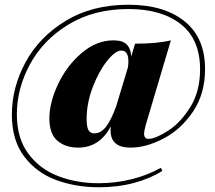

<svg xmlns="http://www.w3.org/2000/svg" viewBox="-20 -678 906 809"><path d="M446 -128Q446 -140 447 -146Q400 -56 309 -56Q256 -56 222 -85Q188 -114 188 -179Q188 -246 225 -324Q262 -402 324.5 -455Q387 -508 458 -508Q497 -508 514 -490.5Q531 -473 533 -440L549 -494Q643 -494 700 -508L594 -151Q587 -125 587 -115Q587 -93 606 -93Q635 -93 688 -127Q741 -161 782 -227Q823 -293 823 -386Q823 -512 742 -576Q661 -640 521 -640Q376 -640 269 -575Q162 -510 106.5 -407.5Q51 -305 51 -197Q51 -96 99 -31Q147 34 225 64Q303 94 396 94Q467 94 535 77Q603 60 658 29L664 42Q614 74 545.5 92.5Q477 111 397 111Q299 111 216.5 80.5Q134 50 82 -18.5Q30 -87 30 -195Q30 -309 87.5 -415.5Q145 -522 256.5 -590Q368 -658 521 -658Q671 -658 757.5 -588.5Q844 -519 844 -387Q844 -283 793.5 -208Q743 -133 669.5 -94.5Q596 -56 530 -56Q446 -56 446 -128ZM470 -232 519 -394Q521 -408 521 -419Q521 -465 491 -465Q466 -465 431 -421Q396 -377 370.5 -310Q345 -243 345 -176Q345 -144 352.5 -130Q360 -116 378 -116Q405 -116 427 -144.5Q449 -173 470 -232Z"/></svg>

Font: Playfair Display SC Black
Style: Italic
Weight: 900
Italic angle: -14°
Designer: Claus Eggers Sørensen
Foundry: Claus Eggers Sørensen
Version: Version 1.200; ttfautohint (v1.6)